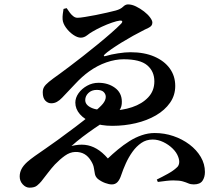

<svg xmlns="http://www.w3.org/2000/svg" viewBox="-20 -810 1040 890"><path d="M116.9 59.9Q99.5 59.9 85.4 44.6Q71.3 29.3 71.3 8.2Q71.3 -10 79.6 -26.3Q87.9 -42.5 106.5 -59.4Q120 -71.3 141.9 -87Q163.9 -102.7 191.4 -121.4Q218.9 -140.1 247.8 -161.3Q293.7 -194.9 331.2 -223.1Q368.7 -251.4 404.9 -281.1Q444 -312.9 457.2 -329.4Q470.3 -345.9 470.3 -361.1Q470.3 -373.7 460.6 -383.5Q450.8 -393.3 428.4 -393.3Q404.9 -393.3 390 -379.1Q375.1 -364.9 375.1 -346.1Q375.1 -323.7 403.2 -310.6Q431.2 -297.4 490.3 -297.4Q545.4 -297.4 592.1 -313.1Q638.8 -328.7 667.1 -358.9Q695.5 -389 695.5 -432.8Q695.5 -479.2 662.5 -507.3Q629.6 -535.3 552.9 -535.3Q515.1 -535.3 473.5 -521Q431.9 -506.7 392.5 -478.4Q360.2 -455.1 329.6 -422.1Q299 -389.1 267.9 -357Q255.9 -344.4 243.8 -337.8Q231.8 -331.2 217.6 -331.2Q201.9 -331.2 190 -343.6Q178.2 -356 178.2 -381.8Q178.2 -396.4 184.2 -406.6Q190.1 -416.9 206.8 -430.7Q223.5 -444.4 256.4 -467.6Q274.1 -480.5 302.6 -502Q331.2 -523.4 365 -550Q398.9 -576.7 432.6 -604.2Q466.4 -631.7 495.1 -656.9Q523.9 -682.2 542.2 -700.9Q548 -707.4 546.3 -711.4Q544.5 -715.4 535.7 -714.6Q522.2 -713 499.3 -705.2Q476.5 -697.4 452.1 -686.1Q427.7 -674.8 408.6 -663.3Q398.1 -657.6 383.9 -646.5Q369.8 -635.4 354.4 -635.4Q338.7 -635.4 319.3 -648.8Q300 -662.2 285.8 -681.9Q271.6 -701.6 270.2 -720.1Q269.4 -732.5 271.1 -745.5Q272.8 -758.5 274.5 -768.6L289 -772.3Q296.6 -760.5 304.5 -750.2Q312.5 -739.9 321 -733.8Q329.5 -727.6 339.5 -727.6Q350.7 -727.6 373.9 -731.4Q397 -735.3 423.9 -740.3Q450.8 -745.4 475.8 -751.4Q500.8 -757.3 516.7 -761.3Q539.2 -767.6 550.3 -778.6Q561.4 -789.6 573.3 -789.6Q591.1 -789.6 610.5 -780.1Q629.9 -770.6 647.6 -757Q665.2 -743.4 675.7 -729.1Q686.3 -714.9 686.3 -705.4Q686.3 -696.7 681.7 -690.9Q677 -685.2 668.8 -681.2Q660.6 -677.2 650 -672.2Q625.8 -660.1 597.3 -644.3Q568.9 -628.5 542.7 -612.4Q516.6 -596.3 496.1 -582Q475.5 -567.6 465.9 -558.5Q460.4 -553.2 461.7 -550.6Q463.1 -548 470.9 -550.5Q494.2 -557.8 527.2 -562.8Q560.2 -567.9 584.4 -567.9Q648.7 -567.9 695.2 -547.8Q741.7 -527.7 767 -492.7Q792.3 -457.7 792.3 -411.7Q792.3 -368 768.1 -333.6Q744 -299.2 702.8 -275.2Q661.6 -251.3 609.3 -239Q557.1 -226.7 500.6 -226.7Q448.8 -226.7 410.3 -241.3Q371.9 -256 350.5 -280.5Q329.2 -304.9 329.2 -334.4Q329.2 -356.8 344.1 -377.9Q359.1 -398.9 383.6 -412.5Q408.2 -426.2 436.6 -426.2Q480.6 -426.2 512.3 -403.4Q544.1 -380.6 544.8 -339.8Q545.5 -315.5 534.3 -299.8Q523.1 -284 507 -273.8Q490.9 -263.7 476.5 -254.6Q446.9 -235.5 418.5 -215.8Q390.1 -196.2 363.3 -176Q336.5 -155.9 311.3 -133.2Q345.4 -141.6 373.6 -138.6Q401.8 -135.6 428 -120.3Q454.3 -105 480 -75.4Q501.6 -96.2 526.9 -117.1Q552.1 -138 579.5 -155.4Q606.9 -172.9 636.9 -183.1Q666.8 -193.4 697.2 -193.4Q742.3 -193.4 783.6 -179.3Q824.9 -165.3 858.3 -140.2Q891.6 -115 910.8 -82.3Q929.9 -49.6 929.9 -12.6Q929.9 11.5 918.5 28.2Q907 44.8 878.2 44.8Q863.9 44.8 853.3 40.1Q842.7 35.4 827.4 30.9Q812.2 26.3 783.2 26.3Q770.2 26.3 752.5 28.2Q734.9 30 711.6 33.4L706.8 22.3Q730.8 10.6 757.7 -4.2Q784.5 -19 799.7 -33.8Q807.8 -40.2 810.2 -52.7Q812.6 -65.2 806.2 -82.6Q798.9 -103.2 780.2 -121.5Q761.5 -139.8 737 -151.5Q712.5 -163.2 687.7 -163.2Q658.2 -163.2 635.2 -147.4Q612.1 -131.5 594.2 -106.5Q576.3 -81.4 563.4 -52.9Q550.5 -24.4 542.4 0.2Q535.1 22.9 524.7 33.9Q514.4 44.9 498.3 44.9Q485.4 44.9 467.5 38.3Q449.7 31.8 433.9 19.7Q422.8 9.8 420.1 -2.8Q417.4 -15.4 415.3 -30.6Q413.3 -45.8 402.6 -63.2Q389.6 -85.4 371.2 -95.9Q352.8 -106.3 328.5 -105.6Q304.1 -104.8 280.9 -88.2Q257.7 -71.6 234.7 -47.8Q218.5 -30.2 202.8 -9.6Q187.1 10.9 171.4 30.9Q163.8 40.1 152 50Q140.3 59.9 116.9 59.9Z"/></svg>

Font: Noto Serif HK ExtraLight
Style: Regular
Weight: 200
Designer: Ryoko NISHIZUKA 西塚涼子 (kana & ideographs); Frank Grießhammer (Latin, Greek & Cyrillic); Wenlong ZHANG 张文龙 (bopomofo); San
Foundry: Adobe
Version: Version 2.002-H1;hotconv 1.1.0;makeotfexe 2.6.0